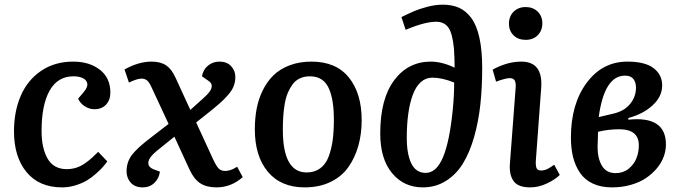

<svg xmlns="http://www.w3.org/2000/svg" viewBox="-20 -789 2911 823"><path d="M293.9 -524.9Q363.3 -524.9 408.2 -490Q453.1 -455.1 453.1 -392.1Q453.1 -360.4 434.6 -340.6Q416 -320.8 384.8 -320.8Q362.8 -320.8 343 -333.7Q323.2 -346.7 314.9 -366.2L337.9 -393.1Q357.4 -416 354 -431.4Q350.6 -446.8 334.7 -454.3Q318.8 -461.9 294.9 -461.9Q227.1 -461.9 192.6 -400.4Q158.2 -338.9 158.2 -228Q158.2 -153.3 184.3 -108.6Q210.4 -64 266.1 -64Q287.6 -64 307.4 -70.3Q327.1 -76.7 345.5 -89.8Q363.8 -103 373.8 -112.1Q383.8 -121.1 400.9 -138.2L439.9 -97.2Q430.7 -84.5 420.4 -72.8Q410.2 -61 391.1 -44.2Q372.1 -27.3 352.1 -15.4Q332 -3.4 303.7 5.4Q275.4 14.2 246.1 14.2Q147.9 14.2 94 -51Q40 -116.2 40 -226.1Q40 -312 69.3 -379.2Q98.6 -446.3 156.7 -485.6Q214.8 -524.9 293.9 -524.9Z M795.9 -317.9 848.6 -365.2Q868.7 -382.8 878.4 -396.2Q888.2 -409.7 887.7 -421.4Q887.2 -433.1 874.5 -441.9L845.7 -461.9Q850.6 -490.7 871.6 -507.8Q892.6 -524.9 920.9 -524.9Q952.6 -524.9 970.7 -505.4Q988.8 -485.8 988.8 -459Q988.8 -438.5 981.9 -420.4Q975.1 -402.3 958.5 -383.1Q941.9 -363.8 923.6 -347.7Q905.3 -331.5 872.6 -305.2L820.8 -264.2L893.6 -106Q907.2 -76.7 917.7 -66.4Q928.2 -56.2 944.8 -56.2Q954.6 -56.2 964.4 -59.1Q974.1 -62 979.5 -64.7Q984.9 -67.4 996.6 -74.2L1020.5 -29.8Q970.7 14.2 907.7 14.2Q866.2 14.2 839.1 -2.9Q812 -20 792.5 -62L727.5 -203.1L651.9 -142.1Q618.7 -115.2 616 -93.8Q613.3 -72.3 641.6 -62L665.5 -53.2Q661.6 -23.9 641.6 -4.9Q621.6 14.2 591.8 14.2Q558.6 14.2 540.5 -5.9Q522.5 -25.9 522.5 -55.2Q522.5 -94.2 545.4 -124.8Q568.4 -155.3 627.9 -200.2L702.6 -257.8L629.9 -414.1Q619.6 -437 609.9 -444.6Q600.1 -452.1 586.9 -452.1Q567.9 -452.1 532.7 -435.1L513.7 -491.2Q574.2 -524.9 629.9 -524.9Q668.5 -524.9 692.1 -508.8Q715.8 -492.7 731.9 -457Z M1072.3 -234.9Q1072.3 -281.2 1080.1 -322.8Q1087.9 -364.3 1106.2 -401.6Q1124.5 -439 1152.1 -466.1Q1179.7 -493.2 1221.4 -509Q1263.2 -524.9 1315.4 -524.9Q1420.4 -524.9 1475.3 -457Q1530.3 -389.2 1530.3 -273.9Q1530.3 -214.8 1516.1 -164.3Q1502 -113.8 1473.6 -73.2Q1445.3 -32.7 1397.2 -9.3Q1349.1 14.2 1286.1 14.2Q1184.1 14.2 1128.2 -52.7Q1072.3 -119.6 1072.3 -234.9ZM1294.4 -49.8Q1328.6 -49.8 1352.5 -67.4Q1376.5 -85 1388.7 -117.7Q1400.9 -150.4 1406 -188Q1411.1 -225.6 1411.1 -274.9Q1411.1 -317.9 1406.2 -350.3Q1401.4 -382.8 1390.1 -408.9Q1378.9 -435.1 1358.4 -448.5Q1337.9 -461.9 1308.1 -461.9Q1284.2 -461.9 1265.4 -453.1Q1246.6 -444.3 1234.4 -427.7Q1222.2 -411.1 1213.6 -390.9Q1205.1 -370.6 1200.4 -343.3Q1195.8 -315.9 1194.1 -290Q1192.4 -264.2 1192.4 -232.9Q1192.4 -49.8 1294.4 -49.8Z M1700.7 -715.8Q1732.4 -731.4 1755.1 -741.2Q1777.8 -751 1812.3 -760Q1846.7 -769 1877.9 -769Q1917.5 -769 1947.3 -755.9Q1977.1 -742.7 2000 -712.2Q2022.9 -681.6 2034.9 -627.7Q2046.9 -573.7 2046.9 -497.1Q2046.9 -414.1 2039.1 -341.6Q2031.2 -269 2012.5 -202.6Q1993.7 -136.2 1964.8 -88.9Q1936 -41.5 1891.8 -13.7Q1847.7 14.2 1792 14.2Q1711.4 14.2 1660.6 -46.9Q1609.9 -107.9 1609.9 -216.8Q1609.9 -365.2 1669.7 -445.1Q1729.5 -524.9 1826.7 -524.9Q1874.5 -524.9 1928.7 -499Q1928.7 -541 1925.8 -581.1Q1919.4 -647.5 1901.4 -671.6Q1883.3 -695.8 1849.6 -695.8Q1800.8 -695.8 1718.8 -661.1ZM1804.7 -47.9Q1850.6 -47.9 1878.9 -115Q1907.2 -182.1 1920.9 -319.8Q1926.8 -379.9 1926.8 -435.1Q1876 -456.1 1833 -456.1Q1804.7 -456.1 1783.4 -436.8Q1762.2 -417.5 1749.3 -382.3Q1736.3 -347.2 1730 -301Q1723.6 -254.9 1723.6 -198.2Q1723.6 -127.9 1743.4 -87.9Q1763.2 -47.9 1804.7 -47.9Z M2161.6 -688Q2161.6 -718.8 2181.6 -738.8Q2201.7 -758.8 2233.4 -758.8Q2264.6 -758.8 2284.7 -739.3Q2304.7 -719.7 2304.7 -689Q2304.7 -657.7 2284.9 -637.9Q2265.1 -618.2 2233.4 -618.2Q2201.2 -618.2 2181.4 -637.5Q2161.6 -656.7 2161.6 -688ZM2190.4 -414.1Q2191.9 -434.1 2186.3 -444.1Q2180.7 -454.1 2164.6 -454.1Q2147.9 -454.1 2106.4 -439L2091.8 -490.2Q2114.3 -503.9 2147.2 -514.4Q2180.2 -524.9 2214.8 -524.9Q2308.1 -524.9 2299.8 -412.1L2276.9 -101.1Q2275.4 -79.1 2279.8 -68.6Q2284.2 -58.1 2299.8 -58.1Q2303.7 -58.1 2307.6 -58.8Q2311.5 -59.6 2314.5 -60.1Q2317.4 -60.5 2322 -62.7Q2326.7 -64.9 2328.6 -65.7Q2330.6 -66.4 2335.7 -69.8Q2340.8 -73.2 2341.8 -73.7Q2342.8 -74.2 2348.9 -78.4Q2355 -82.5 2355.5 -83L2379.4 -39.1Q2359.9 -19.5 2324.5 -2.7Q2289.1 14.2 2252.4 14.2Q2202.1 14.2 2182.4 -11.7Q2162.6 -37.6 2165.5 -85Z M2669.4 -524.9Q2562 -524.9 2494.6 -433.8Q2427.2 -342.8 2427.2 -199.2Q2427.2 -152.8 2436.5 -115.5Q2445.8 -78.1 2466.1 -48.3Q2486.3 -18.6 2521 -2.2Q2555.7 14.2 2603.5 14.2Q2646.5 14.2 2684.1 3.4Q2721.7 -7.3 2748.8 -25.6Q2775.9 -43.9 2795.7 -67.6Q2815.4 -91.3 2825 -117.4Q2834.5 -143.6 2834.5 -169.9Q2834.5 -293 2673.3 -275.9V-283.2Q2737.3 -300.3 2777.8 -337.9Q2818.4 -375.5 2818.4 -422.9Q2818.4 -468.8 2781.7 -496.8Q2745.1 -524.9 2669.4 -524.9ZM2706.1 -413.1Q2706.1 -374 2680.4 -342.8Q2654.8 -311.5 2604.5 -300.8L2546.4 -287.1Q2570.3 -464.8 2659.2 -464.8Q2683.6 -464.8 2694.8 -450.7Q2706.1 -436.5 2706.1 -413.1ZM2543.5 -224.1Q2587.4 -234.9 2634.3 -234.9Q2718.3 -234.9 2718.3 -166Q2718.3 -136.7 2708 -110.6Q2697.8 -84.5 2674.6 -65.7Q2651.4 -46.9 2619.1 -46.9Q2578.6 -46.9 2560.1 -78.6Q2541.5 -110.4 2541.5 -158.2Q2541.5 -174.3 2543.5 -224.1Z"/></svg>

Font: Literata Book SemiBold
Style: Italic
Weight: 600
Italic angle: -3°
Designer: Latin by Veronika Burian and Jose Scaglione. Greek by Irene Vlachou. Cyrillic by Vera Evstafieva
Foundry: TypeTogether
Version: Version 1.003;PS 001.003;hotconv 1.0.88;makeotf.lib2.5.64775